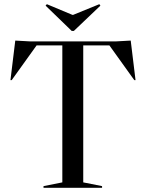

<svg xmlns="http://www.w3.org/2000/svg" viewBox="-20 -898 698 918"><path d="M188 0H468V-8L378 -26V-681H503L622 -515H628L605 -704L533 -700H125L53 -704L30 -515H36L155 -681H278V-26L188 -8ZM455 -878 330 -827H326L204 -878L198 -871L323 -750H333L460 -871Z"/></svg>

Font: Mazius Display
Style: Regular
Weight: 400
Designer: Alberto Casagrande & Collletttivo
Foundry: Collletttivo
Version: Version 2.000;Glyphs 3.2 (3217)